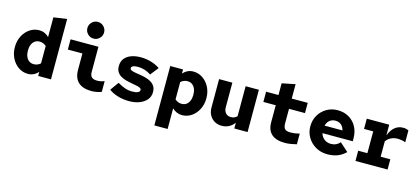

<svg xmlns="http://www.w3.org/2000/svg" viewBox="-73 -1427 4946 2264"><g transform="rotate(15 2400.0 -294.5)"><path d="M260 8Q197 8 145 -27Q93 -62 62 -122.5Q31 -183 31 -258Q31 -334 62 -394Q93 -454 145 -489Q197 -524 260 -524Q295 -524 325 -510.5Q355 -497 379 -473V-714L541 -737V0H385V-50Q360 -22 328.5 -7Q297 8 260 8ZM298 -120Q321 -120 342 -128.5Q363 -137 379 -152V-364Q363 -379 342 -387.5Q321 -396 298 -396Q265 -396 240.5 -379Q216 -362 203 -331Q190 -300 190 -258Q190 -217 203 -185.5Q216 -154 240.5 -137Q265 -120 298 -120Z M901 -594Q859 -594 829 -624Q799 -654 799 -696Q799 -738 829 -768Q859 -798 901 -798Q943 -798 973 -768Q1003 -738 1003 -696Q1003 -654 973 -624Q943 -594 901 -594ZM1037 10Q930 10 875 -41Q820 -92 820 -192V-391H642V-516H982V-209Q982 -166 1003 -146Q1024 -126 1070 -126Q1092 -126 1112.5 -130Q1133 -134 1158 -144V-13Q1142 -5 1106 2.5Q1070 10 1037 10Z M1497 10Q1422 10 1357.5 -9.5Q1293 -29 1247 -63L1322 -167Q1379 -134 1418.5 -121.5Q1458 -109 1498 -109Q1545 -109 1569.5 -120Q1594 -131 1594 -151Q1594 -167 1576.5 -176Q1559 -185 1530.5 -190.5Q1502 -196 1468 -202Q1434 -208 1399.5 -217.5Q1365 -227 1336.5 -244Q1308 -261 1290.5 -288.5Q1273 -316 1273 -358Q1273 -413 1301 -450Q1329 -487 1380.5 -506.5Q1432 -526 1500 -526Q1560 -526 1621 -509Q1682 -492 1733 -457L1655 -358Q1616 -384 1575.5 -396Q1535 -408 1496 -408Q1456 -408 1435.5 -398.5Q1415 -389 1415 -372Q1415 -356 1432.5 -347.5Q1450 -339 1479.5 -334Q1509 -329 1544 -323.5Q1579 -318 1613.5 -308.5Q1648 -299 1677.5 -281.5Q1707 -264 1724.5 -236Q1742 -208 1742 -164Q1742 -111 1709.5 -72Q1677 -33 1621.5 -11.5Q1566 10 1497 10Z M1859 209V-516H2015V-466Q2040 -494 2071.5 -509Q2103 -524 2140 -524Q2203 -524 2255 -489Q2307 -454 2338 -394Q2369 -334 2369 -258Q2369 -183 2338 -122.5Q2307 -62 2255 -27Q2203 8 2140 8Q2106 8 2075.5 -5.5Q2045 -19 2021 -43V209ZM2102 -120Q2136 -120 2160 -137Q2184 -154 2197 -185.5Q2210 -217 2210 -258Q2210 -300 2197 -331Q2184 -362 2160 -379Q2136 -396 2102 -396Q2079 -396 2058.5 -387.5Q2038 -379 2021 -364V-152Q2038 -137 2058.5 -128.5Q2079 -120 2102 -120Z M2626 8Q2576 8 2537.5 -14.5Q2499 -37 2477 -76.5Q2455 -116 2455 -168V-516H2617V-215Q2617 -172 2640.5 -145.5Q2664 -119 2703 -119Q2726 -119 2744.5 -126.5Q2763 -134 2779 -150V-516H2941V0H2779V-70Q2719 8 2626 8Z M3398 10Q3290 10 3235 -38.5Q3180 -87 3180 -182V-391H3029V-516H3180V-659L3342 -692V-516H3537V-391H3342V-214Q3342 -165 3361.5 -145.5Q3381 -126 3430 -126Q3452 -126 3477 -129Q3502 -132 3540 -142V-11Q3510 -3 3470.5 3.5Q3431 10 3398 10Z M3915 10Q3837 10 3774.5 -25.5Q3712 -61 3675 -121.5Q3638 -182 3638 -257Q3638 -333 3673 -393Q3708 -453 3768 -488.5Q3828 -524 3903 -524Q3981 -524 4040.5 -489Q4100 -454 4133.5 -392.5Q4167 -331 4167 -251V-216H3797Q3805 -187 3823 -165Q3841 -143 3867 -131Q3893 -119 3923 -119Q3958 -119 3986.5 -132Q4015 -145 4034 -169L4138 -76Q4089 -29 4035.5 -9.5Q3982 10 3915 10ZM3798 -308H4017Q4010 -337 3995 -357Q3980 -377 3958 -387.5Q3936 -398 3908 -398Q3881 -398 3858.5 -387.5Q3836 -377 3821 -357Q3806 -337 3798 -308Z M4258 0V-125H4370V-391H4258V-516H4532V-386Q4560 -457 4602.5 -490.5Q4645 -524 4699 -524Q4722 -524 4735.5 -521Q4749 -518 4768 -509V-364Q4749 -373 4722.5 -377.5Q4696 -382 4670 -382Q4628 -382 4591 -363.5Q4554 -345 4532 -313V-125H4650V0Z"/></g></svg>

Font: Red Hat Mono
Style: Regular
Weight: 300
Monospace: yes
Designer: Pentagram, MCKL
Foundry: Pentagram, MCKL
Version: Version 1.023